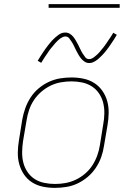

<svg xmlns="http://www.w3.org/2000/svg" viewBox="-20 -904 640 932"><path d="M246 8Q216 8 187.5 2Q159 -4 135.5 -19Q112 -34 96.5 -57Q81 -80 73.5 -107Q66 -134 66.5 -164Q67 -194 72 -223L88 -323Q93 -351 102.5 -378Q112 -405 128 -430Q144 -455 167 -474.5Q190 -494 217 -506.5Q244 -519 272 -523.5Q300 -528 327 -528Q357 -528 385.5 -522Q414 -516 437.5 -501Q461 -486 477 -463Q493 -440 500.5 -413Q508 -386 507.5 -356Q507 -326 502 -297L485 -197Q481 -169 471.5 -142Q462 -115 445.5 -90Q429 -65 406 -45.5Q383 -26 356.5 -13.5Q330 -1 301.5 3.5Q273 8 246 8ZM247 -11Q272 -11 297.5 -15.5Q323 -20 347.5 -31.5Q372 -43 393 -61Q414 -79 428.5 -101.5Q443 -124 452 -149Q461 -174 465 -200L481 -300Q486 -326 486.5 -353Q487 -380 481 -404.5Q475 -429 461 -450Q447 -471 426 -484.5Q405 -498 379.5 -503.5Q354 -509 327 -509Q302 -509 276 -504.5Q250 -500 226 -488.5Q202 -477 181 -459Q160 -441 145 -418.5Q130 -396 121.5 -371Q113 -346 109 -320L92 -220Q88 -194 87.5 -167Q87 -140 93 -115.5Q99 -91 113 -70Q127 -49 147.5 -35.5Q168 -22 194 -16.5Q220 -11 247 -11ZM413 -598Q401 -598 391 -604.5Q381 -611 374 -619.5Q367 -628 361.5 -637.5Q356 -647 350.5 -657.5Q345 -668 340 -679Q335 -690 329 -699.5Q323 -709 316 -718Q309 -727 297 -727Q292 -727 289.5 -726Q287 -725 282.5 -723Q278 -721 273 -717.5Q268 -714 262 -708.5Q256 -703 253 -699.5Q250 -696 247 -693Q244 -690 241.5 -686.5Q239 -683 236 -679.5Q233 -676 229.5 -672Q226 -668 223 -664Q220 -660 216.5 -655Q213 -650 210 -645Q207 -640 203 -635Q199 -630 195.5 -624Q192 -618 188 -612Q184 -606 180 -599L163 -609Q170 -621 176.5 -631Q183 -641 189 -650Q195 -659 201 -667.5Q207 -676 212.5 -683Q218 -690 223.5 -696.5Q229 -703 234 -708.5Q239 -714 248 -722Q257 -730 265 -735.5Q273 -741 280.5 -743.5Q288 -746 297 -746Q309 -746 319 -740Q329 -734 336 -725Q343 -716 348.5 -706.5Q354 -697 359.5 -686.5Q365 -676 370 -665Q375 -654 381 -644.5Q387 -635 394 -626Q401 -617 413 -617Q418 -617 420.5 -618Q423 -619 427.5 -621Q432 -623 437 -627Q442 -631 448 -636Q454 -641 457 -644.5Q460 -648 463 -651Q466 -654 468.5 -657.5Q471 -661 474 -664.5Q477 -668 480.5 -672Q484 -676 487 -680.5Q490 -685 493.5 -689.5Q497 -694 500 -699Q503 -704 507 -709.5Q511 -715 514.5 -720.5Q518 -726 522 -732Q526 -738 530 -745L547 -735Q541 -724 534 -713.5Q527 -703 521 -694Q515 -685 509 -676.5Q503 -668 497.5 -661Q492 -654 486.5 -647.5Q481 -641 476 -636Q471 -631 462 -622.5Q453 -614 445 -609Q437 -604 429.5 -601Q422 -598 413 -598ZM216 -866V-884H561V-866Z"/></svg>

Font: Iosevka Thin Extended
Style: Italic
Weight: 100
Width: 7
Italic angle: -9°
Monospace: yes
Designer: Belleve Invis
Foundry: Belleve Invis
Version: Version 32.5.0; ttfautohint (v1.8.4)